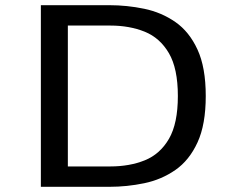

<svg xmlns="http://www.w3.org/2000/svg" viewBox="-20 -720 915 740"><path d="M137.5 0V-700H401.5Q469.5 -700 535.8 -686.2Q602 -672.5 655.8 -635.2Q709.5 -598 741.2 -529Q773 -460 773 -350Q773 -240 741.2 -171Q709.5 -102 655.8 -64.8Q602 -27.5 535.8 -13.8Q469.5 0 401.5 0ZM241.5 -78.5H405Q479.5 -78.5 538.2 -102.2Q597 -126 631.2 -185Q665.5 -244 665.5 -350Q665.5 -456 631 -515Q596.5 -574 537.8 -597.8Q479 -621.5 405 -621.5H241.5Z"/></svg>

Font: Trispace SemiExpanded
Style: Regular
Weight: 400
Width: 6
Designer: Tyler Finck
Foundry: Etcetera Type Company
Version: Version 1.210; ttfautohint (v1.8.3)